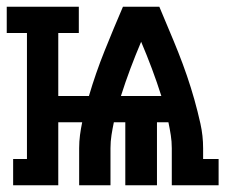

<svg xmlns="http://www.w3.org/2000/svg" viewBox="-44 -550 669 570"><path d="M-5 0V-78H36V-452H-24V-530H190V-452H129V-265H220Q240 -333 266.5 -399Q293 -465 321 -530H429Q443 -496 457.5 -462Q472 -428 485.5 -394Q499 -360 511 -325Q523 -290 533 -254.5Q543 -219 551 -183Q559 -147 559 -110V-78H605V0H466V-110Q466 -130 463 -149Q460 -168 456 -187H422V0H328V-187H294Q290 -168 287 -149Q284 -130 284 -110V0H191V-110Q191 -130 193.5 -149Q196 -168 200 -187H129V0ZM315 -265H435Q422 -306 407 -346Q392 -386 375 -426Q358 -386 343 -346Q328 -306 315 -265Z"/></svg>

Font: Iosevka Curly Slab XBdEx
Style: Regular
Weight: 800
Width: 7
Monospace: yes
Designer: Belleve Invis
Foundry: Belleve Invis
Version: Version 11.0.0; ttfautohint (v1.8.3)